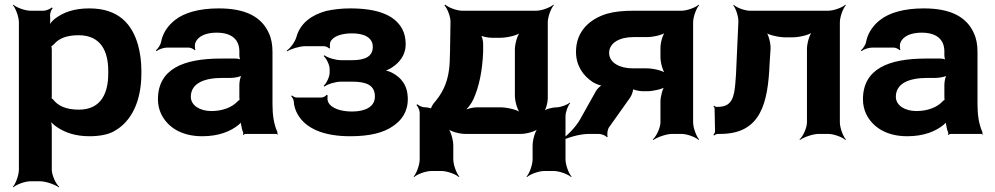

<svg xmlns="http://www.w3.org/2000/svg" viewBox="-20 -574 4265 823"><path d="M195 -500V-503C193 -514 199 -533 206 -539L202 -542C196 -536 178 -528 166 -528H111C87 -528 50 -542 37 -554L35 -552C47 -539 61 -502 61 -478V153C61 177 47 214 35 227L37 229C50 217 87 203 111 203H152C176 203 216 217 232 229L234 227C219 214 202 177 202 153V-24C202 -37 200 -54 195 -62L192 -60C196 -52 211 -38 223 -30C258 -6 303 10 364 10C405 10 443 3 468 -11C544 -52 586 -141 586 -259V-270C586 -310 581 -347 572 -380C547 -469 490 -538 363 -538C297 -538 252 -521 217 -495C205 -486 191 -470 188 -461L191 -460C195 -469 196 -487 195 -500ZM318 -104C264 -104 229 -120 208 -147C207 -149 199 -155 198 -154L201 -151C202 -152 202 -165 202 -168V-360C202 -363 201 -377 200 -378L198 -375C199 -374 209 -382 211 -384C232 -409 265 -423 317 -423C416 -423 444 -349 444 -270V-259C444 -180 417 -104 318 -104Z M1148 -128V-352C1148 -383 1143 -410 1132 -433C1101 -501 1034 -538 918 -538C832 -538 769 -519 730 -488C703 -467 679 -436 671 -397C669 -382 657 -365 648 -358L651 -355C659 -362 681 -370 696 -370H789C797 -370 810 -364 814 -359L818 -361C814 -366 815 -383 817 -390C828 -419 863 -434 908 -434C974 -434 1006 -404 1006 -353V-338C1006 -331 1008 -318 1012 -314L1014 -317C1010 -321 996 -323 987 -323H927C767 -323 657 -279 657 -148C657 -125 662 -104 671 -85C698 -30 756 10 847 10C918 10 969 -11 1004 -40C1008 -44 1015 -50 1016 -54L1012 -55C1011 -51 1013 -43 1014 -37C1016 -26 1018 -16 1022 -7C1023 -5 1023 1 1022 3L1024 5C1025 3 1029 0 1032 0H1164C1166 0 1169 2 1170 3L1172 1C1171 0 1168 -2 1168 -4C1168 -5 1170 -7 1170 -7L1168 -10C1154 -43 1148 -80 1148 -128ZM798 -159C798 -218 857 -240 933 -240H969C987 -240 1015 -246 1022 -253L1018 -256C1011 -249 1006 -225 1006 -211V-162C1006 -159 1006 -145 1008 -143L1010 -146C1008 -148 999 -141 997 -138C975 -115 936 -98 886 -98C837 -98 798 -122 798 -159Z M1587 -160C1587 -116 1545 -96 1489 -96C1444 -96 1401 -108 1387 -136C1383 -143 1383 -160 1385 -165L1379 -167C1377 -162 1365 -156 1358 -156H1252C1245 -156 1235 -161 1231 -165L1228 -162C1232 -158 1238 -148 1239 -141C1240 -119 1247 -99 1257 -82C1292 -23 1367 10 1481 10C1565 10 1624 -5 1664 -33C1700 -57 1728 -93 1728 -149C1728 -207 1701 -241 1661 -262C1649 -268 1632 -274 1622 -273L1623 -269C1632 -270 1649 -277 1659 -284C1692 -305 1719 -338 1719 -384C1719 -409 1714 -431 1704 -450C1671 -511 1595 -538 1481 -538C1445 -538 1409 -534 1378 -527C1319 -511 1268 -477 1251 -417C1245 -394 1224 -367 1209 -357L1211 -354C1226 -364 1264 -376 1289 -376H1368C1376 -376 1387 -371 1391 -366L1395 -368C1393 -372 1394 -388 1396 -394C1408 -420 1447 -431 1489 -431C1541 -431 1578 -413 1578 -373C1578 -332 1545 -316 1489 -316H1442C1418 -316 1383 -327 1371 -337L1367 -334C1379 -324 1393 -296 1393 -278V-263C1393 -244 1379 -216 1367 -206L1371 -203C1383 -213 1418 -224 1442 -224H1489C1551 -224 1587 -209 1587 -160Z M1803 -114H1801C1790 -114 1775 -121 1769 -127L1765 -124C1771 -118 1779 -102 1779 -91V109C1779 133 1765 170 1753 183L1755 185C1768 173 1805 159 1829 159H1873C1897 159 1934 173 1947 185L1949 183C1937 170 1923 133 1923 109V50C1923 26 1912 -14 1899 -26L1897 -24C1909 -11 1949 0 1973 0H2213C2237 0 2277 -11 2289 -24L2287 -26C2274 -14 2263 26 2263 50V109C2263 133 2249 170 2237 183L2239 185C2252 173 2289 159 2313 159H2354C2378 159 2415 173 2428 185L2430 183C2418 170 2404 133 2404 109V-76C2404 -94 2415 -122 2424 -132L2422 -134C2412 -125 2384 -114 2366 -114C2348 -114 2317 -106 2308 -96L2310 -94C2320 -103 2328 -134 2328 -152V-478C2328 -502 2342 -539 2354 -552L2352 -554C2339 -542 2302 -528 2278 -528H1961C1938 -528 1901 -542 1889 -554L1885 -551C1897 -539 1912 -502 1911 -479L1909 -353C1908 -324 1908 -299 1905 -277C1897 -213 1873 -170 1839 -131C1835 -126 1825 -109 1827 -105L1831 -107C1829 -111 1809 -114 1803 -114ZM2051 -353V-382C2052 -396 2046 -421 2039 -428L2035 -425C2042 -418 2071 -412 2089 -412H2124C2154 -412 2201 -423 2213 -436L2211 -438C2198 -426 2187 -386 2187 -362V-164C2187 -140 2198 -100 2211 -88L2213 -90C2201 -103 2154 -114 2124 -114H2025C2006 -114 1979 -107 1967 -99L1969 -96C1981 -104 2001 -130 2009 -148C2034 -203 2048 -272 2051 -353Z M2533 -181 2467 -63C2447 -27 2405 14 2379 30L2381 33C2407 17 2463 0 2505 0H2547C2557 0 2577 7 2581 14L2585 12C2581 5 2584 -17 2589 -26L2682 -157C2688 -166 2697 -190 2692 -197L2688 -195C2693 -188 2723 -183 2735 -183H2755C2780 -183 2824 -193 2835 -204L2831 -207C2820 -196 2811 -159 2811 -139V-50C2811 -26 2793 11 2778 24L2781 26C2797 14 2837 0 2861 0H2901C2925 0 2962 14 2975 26L2977 24C2965 11 2951 -26 2951 -50V-478C2951 -502 2965 -539 2977 -552L2975 -554C2962 -542 2925 -528 2901 -528H2695C2651 -528 2612 -524 2581 -515C2510 -493 2449 -442 2449 -352C2449 -292 2480 -249 2521 -222C2532 -215 2557 -205 2567 -206L2565 -210C2555 -209 2539 -193 2533 -181ZM2591 -347C2591 -391 2637 -415 2695 -415H2753C2781 -415 2824 -425 2835 -437L2833 -439C2821 -428 2811 -391 2811 -369V-329C2811 -306 2821 -268 2833 -256L2835 -259C2823 -271 2780 -281 2752 -281H2692C2637 -281 2591 -305 2591 -347Z M3530 -528H3195C3173 -528 3137 -541 3126 -553L3123 -551C3134 -539 3146 -502 3145 -480L3137 -303C3136 -269 3134 -240 3132 -217C3127 -159 3118 -116 3058 -116H3051C3047 -116 3042 -119 3041 -121L3038 -118C3040 -116 3043 -112 3043 -109L3045 -11C3045 -6 3041 1 3038 4L3041 7C3044 4 3051 0 3057 0H3068C3242 0 3272 -133 3279 -303L3283 -366C3284 -388 3274 -427 3263 -439L3260 -436C3271 -425 3317 -414 3345 -414H3377C3407 -414 3453 -425 3465 -438L3463 -440C3450 -428 3439 -388 3439 -364V-50C3439 -26 3422 11 3407 24L3409 26C3425 14 3465 0 3489 0H3530C3554 0 3591 14 3604 26L3606 24C3594 11 3580 -26 3580 -50V-478C3580 -502 3594 -539 3606 -552L3604 -554C3591 -542 3554 -528 3530 -528Z M4170 -128V-352C4170 -383 4165 -410 4154 -433C4123 -501 4056 -538 3940 -538C3854 -538 3791 -519 3752 -488C3725 -467 3701 -436 3693 -397C3691 -382 3679 -365 3670 -358L3673 -355C3681 -362 3703 -370 3718 -370H3811C3819 -370 3832 -364 3836 -359L3840 -361C3836 -366 3837 -383 3839 -390C3850 -419 3885 -434 3930 -434C3996 -434 4028 -404 4028 -353V-338C4028 -331 4030 -318 4034 -314L4036 -317C4032 -321 4018 -323 4009 -323H3949C3789 -323 3679 -279 3679 -148C3679 -125 3684 -104 3693 -85C3720 -30 3778 10 3869 10C3940 10 3991 -11 4026 -40C4030 -44 4037 -50 4038 -54L4034 -55C4033 -51 4035 -43 4036 -37C4038 -26 4040 -16 4044 -7C4045 -5 4045 1 4044 3L4046 5C4047 3 4051 0 4054 0H4186C4188 0 4191 2 4192 3L4194 1C4193 0 4190 -2 4190 -4C4190 -5 4192 -7 4192 -7L4190 -10C4176 -43 4170 -80 4170 -128ZM3820 -159C3820 -218 3879 -240 3955 -240H3991C4009 -240 4037 -246 4044 -253L4040 -256C4033 -249 4028 -225 4028 -211V-162C4028 -159 4028 -145 4030 -143L4032 -146C4030 -148 4021 -141 4019 -138C3997 -115 3958 -98 3908 -98C3859 -98 3820 -122 3820 -159Z"/></svg>

Font: Asimov
Style: EdgeWide
Weight: 500
Designer: Google
Version: Version 2.000980: 2014